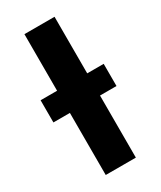

<svg xmlns="http://www.w3.org/2000/svg" viewBox="-178 -754 683 817"><g transform="rotate(-30 163.0 -346.0)"><path d="M318 -414V-305H237V0H89V-305H8V-414H89V-692H237V-414Z"/></g></svg>

Font: Fira Sans SemiBold
Style: Regular
Weight: 600
Designer: bBox Type GmbH & Carrois Corporate GbR & Edenspiekermann AG
Foundry: bBox Type GmbH & Carrois Corporate GbR & Edenspiekermann AG
Version: Version 4.301;PS 004.301;hotconv 1.0.88;makeotf.lib2.5.64775